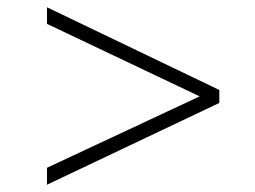

<svg xmlns="http://www.w3.org/2000/svg" viewBox="-20 -545 699 527"><path d="M109 -38V-84.5L528 -280.5L109 -479.5V-525L582 -298V-262.5Z"/></svg>

Font: Merriweather 144pt Medium
Style: Regular
Weight: 500
Version: Version 2.100